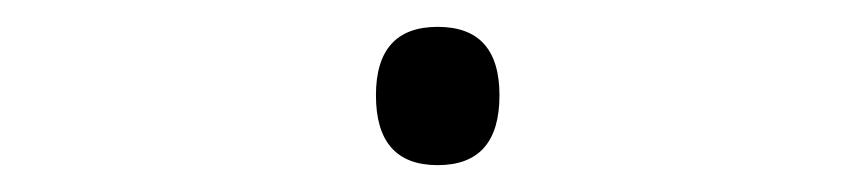

<svg xmlns="http://www.w3.org/2000/svg" viewBox="-20 -561 640 143"><path d="M306 -438Q260 -438 260 -490Q260 -541 306 -541Q352 -541 352 -490Q352 -438 306 -438Z"/></svg>

Font: Noto Sans Mono Light
Style: Regular
Weight: 300
Designer: Monotype Design Team
Foundry: Monotype Imaging Inc.
Version: Version 2.014; ttfautohint (v1.8.4.7-5d5b)